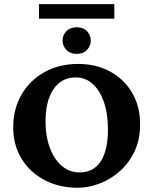

<svg xmlns="http://www.w3.org/2000/svg" viewBox="-20 -887 731 916"><path d="M351.6 8.8Q261.7 8.8 191.9 -28.3Q122.1 -65.4 82.5 -130.4Q43 -195.3 43 -279.3Q43 -367.2 82.5 -435.5Q122.1 -503.9 192.4 -543Q262.7 -582 352.5 -582Q439.5 -582 505.9 -545.4Q572.3 -508.8 610.4 -444.3Q648.4 -379.9 648.4 -293.9Q648.4 -218.8 620.6 -162.1Q592.8 -105.5 548.3 -67.4Q503.9 -29.3 452.1 -10.3Q400.4 8.8 351.6 8.8ZM359.4 -64.5Q404.3 -64.5 434.6 -88.4Q464.8 -112.3 480 -158.2Q495.1 -204.1 495.1 -269.5Q495.1 -344.7 475.6 -400.4Q456.1 -456.1 421.9 -486.8Q387.7 -517.6 340.8 -517.6Q273.4 -517.6 235.4 -461.9Q197.3 -406.2 197.3 -307.6Q197.3 -235.4 218.3 -180.7Q239.3 -126 275.4 -95.2Q311.5 -64.5 359.4 -64.5ZM166 -797.9V-867.2H525.4V-797.9ZM346.7 -629.9Q314.5 -629.9 296.4 -649.4Q278.3 -668.9 278.3 -693.4Q278.3 -718.8 296.4 -737.8Q314.5 -756.8 346.7 -756.8Q377.9 -756.8 395.5 -737.8Q413.1 -718.8 413.1 -693.4Q413.1 -668.9 395.5 -649.4Q377.9 -629.9 346.7 -629.9Z"/></svg>

Font: Crimson Pro ExtraLight
Style: Bold
Weight: 700
Version: Version 1.002